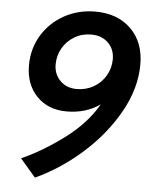

<svg xmlns="http://www.w3.org/2000/svg" viewBox="-52 -759 681 819"><g transform="rotate(5 288.0 -350.0)"><path d="M534 -506Q534 -403 476.5 -301Q419 -199 326 -116.5Q233 -34 128 14L62 -63Q150 -102 241 -169.5Q332 -237 381 -322Q320 -279 238 -279Q158 -279 109.5 -329.5Q61 -380 61 -461Q61 -532 95.5 -589.5Q130 -647 190 -680.5Q250 -714 324 -714Q419 -714 476.5 -657.5Q534 -601 534 -506ZM415 -518Q415 -561 387 -588Q359 -615 315 -615Q275 -615 243 -596Q211 -577 192.5 -545Q174 -513 174 -475Q174 -433 201.5 -405.5Q229 -378 272 -378Q312 -378 344.5 -396.5Q377 -415 396 -447.5Q415 -480 415 -518Z"/></g></svg>

Font: Cabin SemiBold
Style: Italic
Weight: 600
Italic angle: -7°
Designer: Pablo Impallari
Foundry: Pablo Impallari. http://www.impallari.com Igino Marini. http://www.ikern.com
Version: Version 2.200